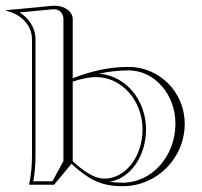

<svg xmlns="http://www.w3.org/2000/svg" viewBox="-20 -635 695 660"><path d="M90 -100C90 -65 87 -35 80 0H166L225.6 -71.8C262.8 -37.9 292.6 -17.9 323 -7C349.4 2.5 373.7 5 402 5C519.6 5 615 -91.3 615 -210C615 -317.6 528.5 -405 422 -405C352.4 -405 292.7 -389.9 230 -366.2V-570C230 -594.5 202.7 -615.4 168.2 -615.4C165.5 -615.4 162.8 -615.3 160 -615L1 -600V-598C51 -587 90 -549 90 -500ZM230 -354.6C256.9 -363.4 286.1 -370 310 -370C398.3 -370 470 -289.4 470 -190C470 -96.7 411.3 -21 339 -21C304.4 -21 267.9 -45.8 230 -80.7ZM102 -100V-500C102 -540.1 78.3 -573.3 47.2 -592.3L160.6 -603H168C184.6 -603 198 -588.2 198 -570V-81.3L160.4 -12H94.5C99.8 -42.6 102 -69.1 102 -100ZM320.7 -381.6C353.1 -388.9 386.2 -393 422 -393C510.9 -393 583 -311 583 -210C583 -97.9 501.9 -7 402 -7C385.6 -7 371.1 -7.8 356.8 -10.4C429.3 -21.5 482 -99.9 482 -190C482 -290.9 411.7 -375.5 320.7 -381.6Z"/></svg>

Font: SortefaxS01
Style: Medium
Weight: 500
Designer: gluk
Foundry: gluk
Version: Version 0.261